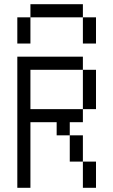

<svg xmlns="http://www.w3.org/2000/svg" viewBox="-20 -895 540 915"><path d="M62.5 -625Q62.5 -625 62.5 0H125V-312.5H250V-250H312.5Q312.5 -250 312.5 -125H375Q375 -125 375 0H437.5Q437.5 0 437.5 -125H375Q375 -125 375 -250H312.5V-312.5H375V-375H125V-562.5H375V-375H437.5V-562.5H375V-625ZM62.5 -812.5Q62.5 -812.5 62.5 -687.5H125Q125 -687.5 125 -812.5ZM375 -812.5Q375 -812.5 375 -687.5H437.5Q437.5 -687.5 437.5 -812.5ZM125 -812.5H375V-875H125Z"/></svg>

Font: Unifont
Style: Regular
Weight: 500
Version: Version 13.0.05